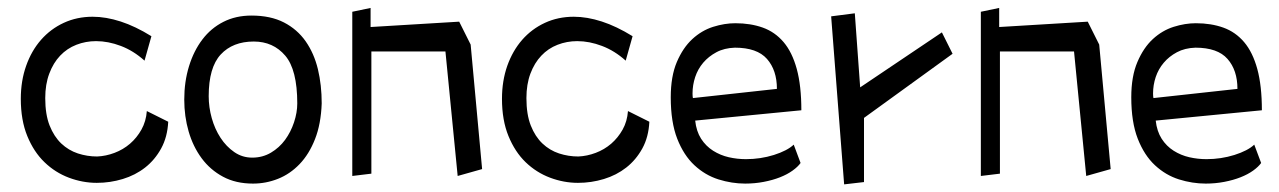

<svg xmlns="http://www.w3.org/2000/svg" viewBox="-20 -449 3272 491"><path d="M367.2 -356.4 349.6 -293.9Q321.3 -319.3 289.1 -331.5Q256.8 -343.8 225.6 -343.8Q199.2 -343.8 175.3 -334.5Q151.4 -325.2 133.8 -306.6Q116.2 -288.1 106 -260.7Q95.7 -233.4 95.7 -198.2Q95.7 -156.2 106.9 -127.9Q118.2 -99.6 136.7 -82Q155.3 -64.5 179.2 -56.6Q203.1 -48.8 228.5 -48.8Q251 -49.8 272.9 -58.1Q294.9 -66.4 312.5 -81.5Q330.1 -96.7 341.8 -117.7Q353.5 -138.7 355.5 -165L410.2 -137.7Q408.2 -98.6 392.1 -69.3Q376 -40 351.1 -20.5Q326.2 -1 293.9 8.8Q261.7 18.6 227.5 18.6Q191.4 18.6 156.2 5.4Q121.1 -7.8 93.8 -34.2Q66.4 -60.5 49.8 -101.1Q33.2 -141.6 33.2 -196.3Q33.2 -242.2 46.9 -280.8Q60.5 -319.3 85 -347.2Q109.4 -375 143.1 -390.6Q176.8 -406.2 216.8 -406.2Q251 -406.2 288.6 -394Q326.2 -381.8 367.2 -356.4Z M628.9 -342.8Q575.2 -342.8 544.4 -309.6Q513.7 -276.4 513.7 -203.1Q513.7 -174.8 521.5 -147Q529.3 -119.1 543.9 -96.7Q558.6 -74.2 579.1 -60.1Q599.6 -45.9 625 -45.9Q651.4 -45.9 672.9 -58.6Q694.3 -71.3 709 -91.3Q723.6 -111.3 731.9 -136.2Q740.2 -161.1 740.2 -184.6Q740.2 -270.5 709.5 -306.6Q678.7 -342.8 628.9 -342.8ZM623 -409.2Q671.9 -409.2 706.1 -391.6Q740.2 -374 761.7 -343.3Q783.2 -312.5 793 -272Q802.7 -231.4 802.7 -184.6Q800.8 -131.8 785.6 -93.3Q770.5 -54.7 746.1 -29.3Q721.7 -3.9 690.9 8.3Q660.2 20.5 627 20.5Q583 20.5 550.3 2.9Q517.6 -14.6 495.6 -44.4Q473.6 -74.2 462.4 -112.8Q451.2 -151.4 451.2 -194.3Q451.2 -240.2 463.4 -279.8Q475.6 -319.3 497.6 -348.1Q519.5 -377 551.3 -393.1Q583 -409.2 623 -409.2Z M1119.1 -317.4H929.7V-4.9L880.9 1V-418.9L927.7 -428.7V-379.9L1154.3 -393.6L1183.6 -335L1212.9 -16.6L1150.4 1Z M1597.7 -356.4 1580.1 -293.9Q1551.8 -319.3 1519.5 -331.5Q1487.3 -343.8 1456.1 -343.8Q1429.7 -343.8 1405.8 -334.5Q1381.8 -325.2 1364.3 -306.6Q1346.7 -288.1 1336.4 -260.7Q1326.2 -233.4 1326.2 -198.2Q1326.2 -156.2 1337.4 -127.9Q1348.6 -99.6 1367.2 -82Q1385.7 -64.5 1409.7 -56.6Q1433.6 -48.8 1459 -48.8Q1481.4 -49.8 1503.4 -58.1Q1525.4 -66.4 1543 -81.5Q1560.5 -96.7 1572.3 -117.7Q1584 -138.7 1585.9 -165L1640.6 -137.7Q1638.7 -98.6 1622.6 -69.3Q1606.4 -40 1581.5 -20.5Q1556.6 -1 1524.4 8.8Q1492.2 18.6 1458 18.6Q1421.9 18.6 1386.7 5.4Q1351.6 -7.8 1324.2 -34.2Q1296.9 -60.5 1280.3 -101.1Q1263.7 -141.6 1263.7 -196.3Q1263.7 -242.2 1277.3 -280.8Q1291 -319.3 1315.4 -347.2Q1339.8 -375 1373.5 -390.6Q1407.2 -406.2 1447.3 -406.2Q1481.4 -406.2 1519 -394Q1556.6 -381.8 1597.7 -356.4Z M1695.3 -200.2Q1695.3 -253.9 1710.9 -290.5Q1726.6 -327.1 1750.5 -349.1Q1774.4 -371.1 1803.7 -380.4Q1833 -389.6 1860.4 -389.6Q1899.4 -389.6 1930.7 -378.4Q1961.9 -367.2 1983.9 -341.3Q2005.9 -315.4 2017.6 -272.5Q2029.3 -229.5 2029.3 -167L1757.8 -140.6Q1760.7 -113.3 1772.9 -94.2Q1785.2 -75.2 1803.7 -63.5Q1822.3 -51.8 1843.8 -46.9Q1865.2 -42 1887.7 -42Q1924.8 -42 1959 -52.7Q1993.2 -63.5 2009.8 -79.1L2027.3 -32.2Q2020.5 -22.5 2006.8 -12.7Q1993.2 -2.9 1974.6 4.4Q1956.1 11.7 1933.1 16.1Q1910.2 20.5 1885.7 20.5Q1851.6 20.5 1817.4 9.8Q1783.2 -1 1755.9 -26.4Q1728.5 -51.8 1711.9 -94.2Q1695.3 -136.7 1695.3 -200.2ZM1752 -198.2 1966.8 -221.7Q1966.8 -269.5 1941.4 -298.3Q1916 -327.1 1859.4 -327.1Q1832 -326.2 1812 -315.4Q1792 -304.7 1778.3 -288.6Q1764.6 -272.5 1757.8 -252Q1751 -231.4 1751 -210Q1751 -202.1 1752 -198.2Z M2138.7 22.5 2105.5 -407.2 2166 -415 2179.7 -225.6 2388.7 -366.2 2416 -311.5 2189.5 -147.5V16.6Z M2726.6 -317.4H2537.1V-4.9L2488.3 1V-418.9L2535.2 -428.7V-379.9L2761.7 -393.6L2791 -335L2820.3 -16.6L2757.8 1Z M2873 -200.2Q2873 -253.9 2888.7 -290.5Q2904.3 -327.1 2928.2 -349.1Q2952.1 -371.1 2981.4 -380.4Q3010.7 -389.6 3038.1 -389.6Q3077.1 -389.6 3108.4 -378.4Q3139.6 -367.2 3161.6 -341.3Q3183.6 -315.4 3195.3 -272.5Q3207 -229.5 3207 -167L2935.5 -140.6Q2938.5 -113.3 2950.7 -94.2Q2962.9 -75.2 2981.4 -63.5Q3000 -51.8 3021.5 -46.9Q3043 -42 3065.4 -42Q3102.5 -42 3136.7 -52.7Q3170.9 -63.5 3187.5 -79.1L3205.1 -32.2Q3198.2 -22.5 3184.6 -12.7Q3170.9 -2.9 3152.3 4.4Q3133.8 11.7 3110.8 16.1Q3087.9 20.5 3063.5 20.5Q3029.3 20.5 2995.1 9.8Q2960.9 -1 2933.6 -26.4Q2906.2 -51.8 2889.6 -94.2Q2873 -136.7 2873 -200.2ZM2929.7 -198.2 3144.5 -221.7Q3144.5 -269.5 3119.1 -298.3Q3093.8 -327.1 3037.1 -327.1Q3009.8 -326.2 2989.7 -315.4Q2969.7 -304.7 2956.1 -288.6Q2942.4 -272.5 2935.5 -252Q2928.7 -231.4 2928.7 -210Q2928.7 -202.1 2929.7 -198.2Z"/></svg>

Font: Poor Story
Style: Regular
Weight: 400
Designer: YoonDesign Inc.
Foundry: YoonDesign Inc.
Version: Version 3.00